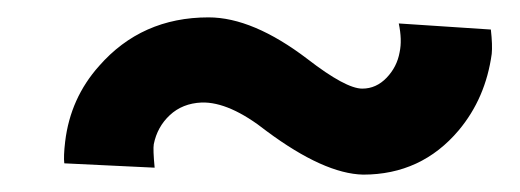

<svg xmlns="http://www.w3.org/2000/svg" viewBox="-20 -360 598 221"><path d="M158 -167 54 -172Q53 -180 55 -197Q61 -247 94 -284Q143 -340 220 -340Q271 -340 334 -292Q378 -258 397 -258Q413 -258 425 -270.5Q437 -283 440 -300Q443 -314 439 -333L545 -326Q547 -308 546 -298Q539 -247 508 -210Q465 -159 398 -159Q353 -160 287 -209Q244 -243 212 -242Q190 -241 175.5 -227.5Q161 -214 157 -194Q156 -188 158 -167Z"/></svg>

Font: Jost* 600 Semi
Style: Italic
Weight: 600
Italic angle: -10°
Version: Version 3.500